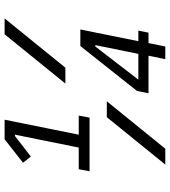

<svg xmlns="http://www.w3.org/2000/svg" viewBox="28 -766 738 834"><g transform="rotate(-90 397.0 -349.0)"><path d="M70 -329 79 -376H173L229 -653H223L134 -584L107 -618L209 -698H294L229 -376H312L303 -329ZM665 -698H734L520 -434H451ZM305 -254H374L168 0H99ZM557 0 572 -73H409L419 -123L614 -369H686L635 -117H681L672 -73H627L612 0ZM618 -304H612L468 -117H580Z"/></g></svg>

Font: IBM Plex Sans Cond
Style: Italic
Weight: 400
Width: 3
Italic angle: -11°
Designer: Mike Abbink, Paul van der Laan, Pieter van Rosmalen
Foundry: Bold Monday
Version: Version 1.3